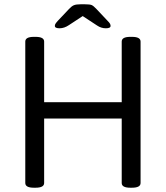

<svg xmlns="http://www.w3.org/2000/svg" viewBox="-20 -874 773 896"><path d="M98 -20V-680Q98 -702 138 -702H146Q186 -702 186 -680V-397H548V-680Q548 -702 588 -702H596Q636 -702 636 -680V-20Q636 2 596 2H588Q548 2 548 -20V-321H186V-20Q186 2 146 2H138Q98 2 98 -20ZM236 -753Q236 -758 238.5 -762.5Q241 -767 250 -777L302 -832Q314 -845 324.5 -849.5Q335 -854 356 -854H376Q399 -854 407.5 -850.5Q416 -847 430 -832L480 -779Q491 -768 493.5 -763Q496 -758 496 -753Q496 -742 474 -742Q452 -742 433 -755L366 -799L302 -757Q280 -742 258 -742Q236 -742 236 -753Z"/></svg>

Font: Asap-Regular
Style: Regular
Weight: 400
Designer: Pablo Cosgaya
Foundry: Omnibus-Type
Version: Version 2.000; ttfautohint (v1.8)